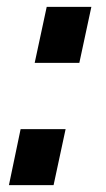

<svg xmlns="http://www.w3.org/2000/svg" viewBox="-20 -539 309 559"><path d="M81 -356 116 -519H246L211 -356ZM6 0 40 -163H171L136 0Z"/></svg>

Font: Raleway-v4020 ExtraBold
Style: Italic
Weight: 800
Italic angle: -12°
Designer: Matt McInerney, Pablo Impallari, Rodrigo Fuenzalida
Foundry: Matt McInerney, Pablo Impallari, Rodrigo Fuenzalida
Version: Version 4.020;PS 004.020;hotconv 1.0.88;makeotf.lib2.5.64775